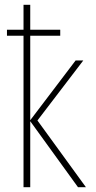

<svg xmlns="http://www.w3.org/2000/svg" viewBox="-20 -780 402 800"><path d="M78 -760V-656H9V-631H78V0H106V-275L305 0H338L136 -278L327 -528H295L106 -279V-631H231V-656H106V-760Z"/></svg>

Font: Noto Sans Display SemiCondensed Thin
Style: Regular
Weight: 250
Width: 4
Designer: Monotype Design team
Foundry: Monotype Imaging Inc.
Version: 1.000